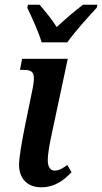

<svg xmlns="http://www.w3.org/2000/svg" viewBox="-20 -786 434 816"><path d="M157 -606H266C300 -654 356 -715 391 -753L394 -766H333C302 -743 254 -702 221 -671C202 -702 169 -742 148 -766H99L96 -753C114 -715 144 -651 157 -606ZM155 10C217 10 256 -25 284 -54L266 -85C246 -70 231 -61 212 -61C194 -61 183 -77 183 -105C183 -134 192 -180 200 -217L268 -536H74L65 -489H79C123 -489 131 -475 119 -411L85 -245C74 -190 61 -118 61 -85C61 -30 94 10 155 10Z"/></svg>

Font: Noto Serif Condensed SemiBold
Style: Italic
Weight: 600
Width: 3
Italic angle: -12°
Designer: Monotype Design Team
Foundry: Monotype Imaging Inc.
Version: Version 2.014